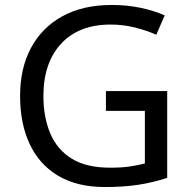

<svg xmlns="http://www.w3.org/2000/svg" viewBox="-20 -744 768 774"><path d="M407 -377H654V-27Q596 -8 537 1Q478 10 403 10Q292 10 216 -34.5Q140 -79 100.5 -161.5Q61 -244 61 -357Q61 -469 105 -551Q149 -633 231.5 -678.5Q314 -724 431 -724Q491 -724 544.5 -713Q598 -702 644 -682L610 -604Q572 -621 524.5 -633Q477 -645 426 -645Q298 -645 226.5 -568Q155 -491 155 -357Q155 -272 182.5 -206.5Q210 -141 269 -104.5Q328 -68 424 -68Q471 -68 504 -73Q537 -78 564 -85V-297H407Z"/></svg>

Font: Noto Sans IKEA
Style: Regular
Weight: 400
Designer: Monotype Design Team
Foundry: Monotype Imaging Inc.
Version: Version 2.001